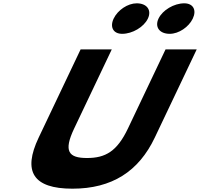

<svg xmlns="http://www.w3.org/2000/svg" viewBox="-20 -1123 1206 1158"><path d="M804.4 -1103C750.3 -1103 689.8 -1062 665.5 -1011C641.3 -960 662.8 -919 716.9 -919C778.6 -919 847.8 -960 872 -1011C896.2 -1062 866.1 -1103 804.4 -1103ZM1091.2 -1103C1029.5 -1103 960.4 -1062 936.1 -1011C911.9 -960 942 -919 1003.7 -919C1058.1 -919 1118.6 -960 1142.8 -1011C1167.1 -1062 1145.5 -1103 1091.2 -1103ZM978.4 -825H1166.4L913.4 -293C816.5 -89 655 15 416.9 15C178.7 15 116.2 -89 213.2 -293L466.1 -825H654.1L427.3 -348C361.7 -210 393.5 -170 504.8 -170C616.1 -170 686 -210 751.6 -348Z"/></svg>

Font: Hussar
Style: BdSuprExtOblFive
Weight: 700
Foundry: Cannot Into Space Fonts
Version: Version 2.00